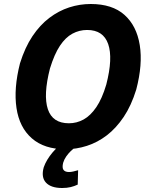

<svg xmlns="http://www.w3.org/2000/svg" viewBox="-20 -736 749 961"><path d="M308 11Q202 11 139.5 -43.5Q77 -98 62.5 -195.5Q48 -293 80 -419Q105 -499 142.5 -555Q180 -611 227 -646.5Q274 -682 326.5 -699Q379 -716 434 -716Q542 -716 603 -661.5Q664 -607 679.5 -510.5Q695 -414 662 -288Q637 -207 599 -150.5Q561 -94 514.5 -58.5Q468 -23 415 -6Q362 11 308 11ZM325 -119Q364 -119 398.5 -138Q433 -157 462 -199.5Q491 -242 512 -313Q546 -445 521.5 -515.5Q497 -586 416 -586Q377 -586 342.5 -567.5Q308 -549 280 -507Q252 -465 230 -393Q196 -260 219.5 -189.5Q243 -119 325 -119ZM291 205Q235 205 210 178Q185 151 199 101Q212 64 243.5 26.5Q275 -11 323 -41L357 0Q347 8 334.5 20Q322 32 311.5 47Q301 62 296 79Q290 104 298 114.5Q306 125 325 125Q335 125 346 122.5Q357 120 371 116L369 188Q352 196 333.5 200.5Q315 205 291 205Z"/></svg>

Font: Nunito Sans 7pt Condensed ExtraBold
Style: Italic
Weight: 800
Width: 3
Italic angle: -9°
Designer: Vernon Adams
Foundry: Vernon Adams
Version: Version 3.101;gftools[0.9.27]